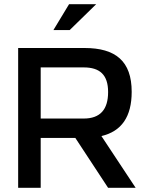

<svg xmlns="http://www.w3.org/2000/svg" viewBox="-20 -900 699 920"><path d="M385 -670H67V0H175V-239H341L498 0H630L466 -248C563 -271 611 -341 611 -460C611 -607 534 -670 385 -670ZM175 -332V-577H381C458 -577 498 -542 498 -459C498 -375 460 -332 381 -332ZM236 -756H314L441 -880H311Z"/></svg>

Font: LT Wave Alt Medium
Style: Regular
Weight: 500
Designer: Daniel Lyons
Version: Version 2.5 (Glyphs App)